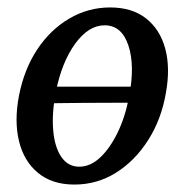

<svg xmlns="http://www.w3.org/2000/svg" viewBox="-20 -487 495 516"><path d="M180 9Q120 9 82 -22.5Q44 -54 31 -108Q18 -162 31 -230Q45 -301 80 -354Q115 -407 166 -437Q217 -467 276 -467Q335 -467 372.5 -437.5Q410 -408 424 -356.5Q438 -305 426 -238Q414 -167 378.5 -111Q343 -55 292 -23Q241 9 180 9ZM193 -39Q223 -39 249.5 -64Q276 -89 296.5 -131.5Q317 -174 327 -228Q343 -311 325 -365Q307 -419 261 -419Q218 -419 182 -369.5Q146 -320 130 -240Q119 -182 123 -136.5Q127 -91 145 -65Q163 -39 193 -39ZM42 -208Q42 -214 44.5 -229.5Q47 -245 51 -254H406Q406 -244 404 -233Q402 -222 397 -211Q381 -211 329 -211Q277 -211 202.5 -210.5Q128 -210 42 -208Z"/></svg>

Font: Vollkorn
Style: Italic
Weight: 400
Italic angle: -11°
Designer: Friedrich Althausen
Foundry: Friedrich Althausen
Version: Version 5.001